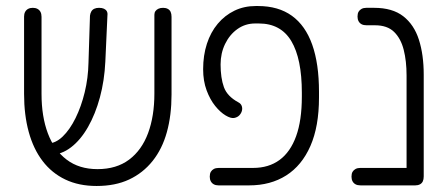

<svg xmlns="http://www.w3.org/2000/svg" viewBox="-20 -606 1480 638"><path d="M301 12Q242 12 197 -9.5Q152 -31 121.5 -71Q91 -111 75.5 -167.5Q60 -224 60 -294V-551Q60 -560 63.5 -566.5Q67 -573 73.5 -576.5Q80 -580 89 -580Q98 -580 104.5 -576.5Q111 -573 114.5 -566.5Q118 -560 118 -550V-294Q118 -219 139 -163Q160 -107 201.5 -75.5Q243 -44 304 -44Q367 -44 409 -75.5Q451 -107 472 -163.5Q493 -220 493 -295V-557Q493 -564 496.5 -569Q500 -574 506.5 -577Q513 -580 522 -580Q531 -580 537.5 -576.5Q544 -573 547 -566.5Q550 -560 550 -550V-292Q550 -223 534.5 -167Q519 -111 487 -71Q455 -31 409 -9.5Q363 12 301 12ZM139 -92 119 -129H137Q164 -129 188 -152Q212 -175 231 -213.5Q250 -252 261.5 -299.5Q273 -347 274 -397L279 -554Q280 -562 283.5 -568Q287 -574 293.5 -577Q300 -580 309 -580Q319 -580 325.5 -577Q332 -574 335 -568.5Q338 -563 337 -555L330 -401Q327 -338 312 -282.5Q297 -227 272.5 -184Q248 -141 216 -116.5Q184 -92 149 -92Z M706 10Q697 10 690.5 6.5Q684 3 680.5 -3.5Q677 -10 677 -19Q677 -29 680.5 -35Q684 -41 690.5 -44.5Q697 -48 707 -48H821Q873 -48 909 -74.5Q945 -101 964 -153.5Q983 -206 983 -285V-298Q983 -411 948 -469.5Q913 -528 840 -528H828Q795 -528 769 -509.5Q743 -491 728 -460Q713 -429 713 -392Q713 -347 724 -316.5Q735 -286 772 -266Q780 -262 783 -254.5Q786 -247 784 -238.5Q782 -230 775.5 -223Q769 -216 758 -214Q747 -212 729.5 -222.5Q712 -233 695 -254Q678 -275 666.5 -306Q655 -337 655 -376Q655 -422 667.5 -460.5Q680 -499 703.5 -527Q727 -555 759 -570.5Q791 -586 830 -586H837Q905 -586 950 -553.5Q995 -521 1017.5 -457.5Q1040 -394 1040 -301V-282Q1040 -186 1011.5 -121Q983 -56 931 -23Q879 10 808 10Z M1360 10Q1351 10 1344.5 7.5Q1338 5 1334.5 -0.5Q1331 -6 1331 -13V-355Q1331 -403 1321.5 -440.5Q1312 -478 1289.5 -500Q1267 -522 1226 -522H1198Q1188 -522 1181.5 -525.5Q1175 -529 1171.5 -535.5Q1168 -542 1168 -551Q1168 -561 1171.5 -567Q1175 -573 1181.5 -576.5Q1188 -580 1197 -580H1223Q1284 -580 1320 -552Q1356 -524 1372 -474Q1388 -424 1388 -358V-20Q1388 -10 1385 -3.5Q1382 3 1375.5 6.5Q1369 10 1360 10ZM1178 10Q1168 10 1161.5 6.5Q1155 3 1151.5 -3.5Q1148 -10 1148 -19Q1148 -29 1151.5 -35Q1155 -41 1161.5 -44.5Q1168 -48 1177 -48H1361L1360 10Z"/></svg>

Font: Fredoka SemiCondensed Light
Style: Regular
Weight: 300
Width: 4
Designer: Ben Nathan
Foundry: Milena B. Brandão, Ben Nathan
Version: Version 2.001